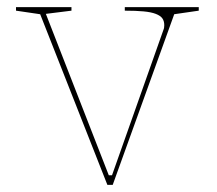

<svg xmlns="http://www.w3.org/2000/svg" viewBox="-20 -520 609 540"><path d="M282 0 93 -480 25 -490V-500H181V-490L109 -481L286 -27H295L440 -437Q441 -439 441.5 -442.5Q442 -446 442 -449Q442 -461 436.5 -468.5Q431 -476 418 -481Q405 -486 383.5 -488Q362 -490 331 -490V-500H539V-490L470 -480L297 0Z"/></svg>

Font: Kalnia Thin
Style: Regular
Weight: 100
Version: Version 1.105